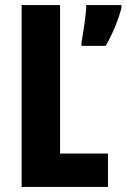

<svg xmlns="http://www.w3.org/2000/svg" viewBox="-20 -734 497 754"><path d="M65 0H404V-131H216V-714H65ZM457 -703V-714H319C318 -676 306 -599 300 -567V-554H395C420 -597 444 -652 457 -703Z"/></svg>

Font: Noto Sans Gurmukhi UI ExtraCondensed ExtraBold
Style: Regular
Weight: 800
Width: 2
Designer: Jelle Bosma - Monotype Design Team
Foundry: Monotype Imaging Inc.
Version: Version 2.004